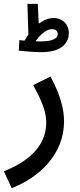

<svg xmlns="http://www.w3.org/2000/svg" viewBox="-49 -751 416 1001"><path d="M167 -479C284 -479 310 -538 310 -578C310 -622 279 -657 230 -657C204 -657 178 -646 153 -628L148 -731H94L99 -571C92 -561 85 -550 79 -539C69 -540 59 -541 52 -542L49 -487C70 -484 132 -479 167 -479ZM222 -599C240 -599 252 -590 252 -573C252 -551 227 -535 160 -535C153 -535 145 -535 136 -536C153 -560 188 -599 222 -599ZM12 230C154 175 285 55 285 -119C285 -183 264 -261 214 -352L124 -307C172 -220 192 -167 192 -111C192 -21 139 76 -29 142Z"/></svg>

Font: Noto Sans Arabic UI SmCn Md
Style: Regular
Weight: 500
Width: 4
Designer: Monotype Design Team, Nadine Chahine and Nizar Qandah
Foundry: Monotype Imaging Inc.
Version: Version 2.010